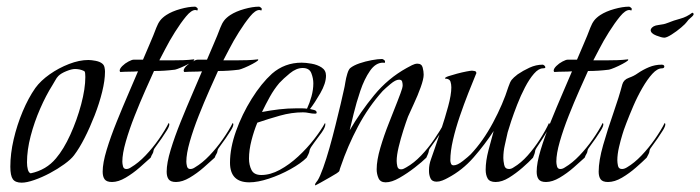

<svg xmlns="http://www.w3.org/2000/svg" viewBox="-20 -543 2101 576"><path d="M45 5Q26 5 18.5 -5.5Q11 -16 11 -43Q11 -82 21 -125Q31 -168 48 -208.5Q65 -249 86 -279Q102 -301 129 -320Q156 -339 187 -351Q218 -363 245 -363Q254 -363 267 -360.5Q280 -358 287 -352Q292 -348 293.5 -341Q295 -334 295 -328Q295 -302 286.5 -267.5Q278 -233 264 -197Q250 -161 234 -129.5Q218 -98 202 -77Q193 -65 173 -50.5Q153 -36 129.5 -23.5Q106 -11 83 -3Q60 5 45 5ZM72 -23Q119 -33 148 -68Q171 -95 191 -139Q211 -183 223.5 -230Q236 -277 236 -312Q236 -315 235.5 -322Q235 -329 232 -330Q220 -336 205 -336Q195 -336 179 -329.5Q163 -323 155 -315Q150 -310 145.5 -301.5Q141 -293 137 -287Q118 -257 100.5 -217Q83 -177 72 -135Q61 -93 61 -56Q61 -44 63.5 -34.5Q66 -25 72 -23Z M316 3Q300 3 294 -5Q288 -13 288 -28Q288 -54 300 -93.5Q312 -133 330 -177.5Q348 -222 365.5 -262.5Q383 -303 394 -329Q381 -328 368 -328Q355 -328 341 -327Q339 -329 339 -331Q339 -337 347 -345Q355 -353 365.5 -358.5Q376 -364 381 -364H409Q419 -388 429.5 -412Q440 -436 449 -460Q454 -473 460.5 -481.5Q467 -490 479 -498Q496 -509 521 -516Q546 -523 565 -523Q567 -523 569.5 -521Q572 -519 573 -518V-514Q573 -511 570.5 -512Q568 -513 566 -513Q554 -513 538 -493.5Q522 -474 505 -447Q488 -420 475.5 -395.5Q463 -371 458 -362H498Q514 -362 530 -362.5Q546 -363 562 -365L563 -363Q562 -363 562 -362Q562 -361 561 -361Q558 -358 546 -351.5Q534 -345 522 -340Q510 -335 505 -334Q489 -332 473.5 -331Q458 -330 442 -330Q432 -308 416 -272Q400 -236 384 -195.5Q368 -155 357.5 -118.5Q347 -82 347 -58Q347 -52 349 -44Q351 -36 359 -36Q366 -36 373 -41Q395 -54 416.5 -76.5Q438 -99 456.5 -125.5Q475 -152 486 -174Q488 -173 488 -170Q488 -164 481 -152.5Q474 -141 465 -128Q456 -115 448.5 -105Q441 -95 441 -93Q440 -85 437.5 -81.5Q435 -78 432 -70Q419 -58 399 -40.5Q379 -23 357 -10Q335 3 316 3Z M508 3Q492 3 486 -5Q480 -13 480 -28Q480 -54 492 -93.5Q504 -133 522 -177.5Q540 -222 557.5 -262.5Q575 -303 586 -329Q573 -328 560 -328Q547 -328 533 -327Q531 -329 531 -331Q531 -337 539 -345Q547 -353 557.5 -358.5Q568 -364 573 -364H601Q611 -388 621.5 -412Q632 -436 641 -460Q646 -473 652.5 -481.5Q659 -490 671 -498Q688 -509 713 -516Q738 -523 757 -523Q759 -523 761.5 -521Q764 -519 765 -518V-514Q765 -511 762.5 -512Q760 -513 758 -513Q746 -513 730 -493.5Q714 -474 697 -447Q680 -420 667.5 -395.5Q655 -371 650 -362H690Q706 -362 722 -362.5Q738 -363 754 -365L755 -363Q754 -363 754 -362Q754 -361 753 -361Q750 -358 738 -351.5Q726 -345 714 -340Q702 -335 697 -334Q681 -332 665.5 -331Q650 -330 634 -330Q624 -308 608 -272Q592 -236 576 -195.5Q560 -155 549.5 -118.5Q539 -82 539 -58Q539 -52 541 -44Q543 -36 551 -36Q558 -36 565 -41Q587 -54 608.5 -76.5Q630 -99 648.5 -125.5Q667 -152 678 -174Q680 -173 680 -170Q680 -164 673 -152.5Q666 -141 657 -128Q648 -115 640.5 -105Q633 -95 633 -93Q632 -85 629.5 -81.5Q627 -78 624 -70Q611 -58 591 -40.5Q571 -23 549 -10Q527 3 508 3Z M728 4Q670 4 670 -55Q670 -99 688 -149.5Q706 -200 735 -246.5Q764 -293 796 -322Q834 -355 885 -355Q897 -355 914.5 -352Q932 -349 945 -340.5Q958 -332 958 -316Q958 -293 941 -263.5Q924 -234 910 -216Q915 -215 922.5 -213Q930 -211 930 -205Q930 -202 925 -202Q916 -202 907 -204Q898 -206 889 -206Q855 -206 819.5 -196Q784 -186 752 -175Q742 -151 734.5 -122Q727 -93 727 -67Q727 -48 734.5 -33Q742 -18 764 -18Q791 -18 819.5 -33.5Q848 -49 874.5 -73.5Q901 -98 922 -125Q943 -152 955 -174Q956 -173 956 -170Q956 -161 945 -145.5Q934 -130 922.5 -115Q911 -100 909 -93Q908 -86 905.5 -81Q903 -76 900 -70Q883 -53 851.5 -35.5Q820 -18 786.5 -7Q753 4 728 4ZM766 -207Q792 -212 817.5 -215Q843 -218 869 -218Q877 -218 885 -218Q893 -218 901 -217Q909 -234 914.5 -254Q920 -274 920 -293Q920 -308 914 -323.5Q908 -339 888 -339Q869 -339 849.5 -323Q830 -307 818 -294Q802 -275 789.5 -252.5Q777 -230 766 -207Z M926 13Q925 13 925 12Q925 8 928.5 4Q932 0 933 -2Q940 -13 949.5 -39.5Q959 -66 968.5 -99.5Q978 -133 986.5 -167.5Q995 -202 1002 -231Q1009 -260 1012 -275Q1014 -283 1016 -296Q1018 -309 1022 -322Q1026 -335 1031 -339Q1041 -347 1058.5 -353Q1076 -359 1095 -362.5Q1114 -366 1126 -366Q1128 -366 1131 -364Q1134 -362 1135 -360V-357Q1135 -354 1133 -354.5Q1131 -355 1129 -355Q1107 -355 1090 -330.5Q1073 -306 1061 -270.5Q1049 -235 1041 -202Q1033 -169 1029 -152Q1061 -207 1102.5 -257.5Q1144 -308 1200 -339Q1207 -343 1216 -347.5Q1225 -352 1232 -352Q1245 -352 1248 -340.5Q1251 -329 1251 -319Q1251 -306 1242 -281Q1233 -256 1221.5 -231.5Q1210 -207 1204 -193Q1198 -177 1190 -152Q1182 -127 1176 -102Q1170 -77 1170 -60Q1170 -53 1172 -44Q1174 -35 1183 -35Q1188 -35 1191.5 -37Q1195 -39 1199 -41Q1222 -54 1243.5 -76.5Q1265 -99 1283 -125.5Q1301 -152 1313 -174Q1314 -173 1314 -170Q1314 -164 1307 -152.5Q1300 -141 1291 -128Q1282 -115 1274.5 -105Q1267 -95 1267 -93Q1266 -86 1264 -81.5Q1262 -77 1259 -70Q1247 -58 1224.5 -40.5Q1202 -23 1178.5 -9.5Q1155 4 1137 4Q1121 4 1115.5 -8.5Q1110 -21 1110 -35Q1110 -62 1121 -99.5Q1132 -137 1147 -174.5Q1162 -212 1172 -238Q1175 -246 1181.5 -263Q1188 -280 1188 -287Q1188 -292 1186.5 -298Q1185 -304 1177 -304Q1167 -304 1151.5 -291Q1136 -278 1128 -270Q1085 -222 1054 -163.5Q1023 -105 1002 -43Q999 -35 998.5 -31.5Q998 -28 990 -23Q987 -21 971.5 -12Q956 -3 941.5 5Q927 13 926 13Z M1467 3Q1449 3 1443 -7.5Q1437 -18 1437 -34Q1437 -60 1445.5 -92.5Q1454 -125 1461 -150Q1435 -110 1401 -71Q1367 -32 1323 -9Q1316 -5 1307 -1.5Q1298 2 1290 2Q1276 2 1271.5 -8Q1267 -18 1267 -29V-33Q1267 -49 1273 -65.5Q1279 -82 1284 -97Q1292 -120 1303.5 -154.5Q1315 -189 1324.5 -224Q1334 -259 1334 -281Q1334 -290 1331.5 -298Q1329 -306 1318 -307Q1318 -307 1316.5 -307Q1315 -307 1315 -308Q1315 -311 1325.5 -314.5Q1336 -318 1351 -322Q1366 -326 1379 -328.5Q1392 -331 1396 -331Q1398 -331 1403.5 -330Q1409 -329 1409 -324Q1409 -322 1408 -321Q1398 -297 1385 -264Q1372 -231 1359.5 -194.5Q1347 -158 1339 -123.5Q1331 -89 1331 -62Q1331 -57 1333 -52Q1335 -47 1341 -47Q1352 -47 1368.5 -60Q1385 -73 1392 -80Q1429 -119 1459 -175Q1489 -231 1505 -282Q1510 -297 1515 -303.5Q1520 -310 1533 -320Q1549 -331 1568.5 -340Q1588 -349 1608 -349Q1610 -349 1613 -346.5Q1616 -344 1616 -341Q1616 -339 1613.5 -338.5Q1611 -338 1609 -338Q1596 -338 1582 -322Q1568 -306 1555 -281Q1542 -256 1531.5 -229Q1521 -202 1513.5 -179.5Q1506 -157 1503 -146Q1499 -127 1494.5 -108Q1490 -89 1490 -69Q1490 -61 1492.5 -48.5Q1495 -36 1507 -36Q1514 -36 1521 -41Q1543 -54 1563 -76.5Q1583 -99 1600 -125.5Q1617 -152 1627 -174Q1629 -173 1629 -170Q1629 -162 1618.5 -144.5Q1608 -127 1597.5 -111.5Q1587 -96 1586 -93Q1585 -86 1583.5 -81.5Q1582 -77 1579 -70Q1567 -57 1547.5 -40Q1528 -23 1507 -10Q1486 3 1467 3Z M1618 3Q1602 3 1596 -5Q1590 -13 1590 -28Q1590 -54 1602 -93.5Q1614 -133 1632 -177.5Q1650 -222 1667.5 -262.5Q1685 -303 1696 -329Q1683 -328 1670 -328Q1657 -328 1643 -327Q1641 -329 1641 -331Q1641 -337 1649 -345Q1657 -353 1667.5 -358.5Q1678 -364 1683 -364H1711Q1721 -388 1731.5 -412Q1742 -436 1751 -460Q1756 -473 1762.5 -481.5Q1769 -490 1781 -498Q1798 -509 1823 -516Q1848 -523 1867 -523Q1869 -523 1871.5 -521Q1874 -519 1875 -518V-514Q1875 -511 1872.5 -512Q1870 -513 1868 -513Q1856 -513 1840 -493.5Q1824 -474 1807 -447Q1790 -420 1777.5 -395.5Q1765 -371 1760 -362H1800Q1816 -362 1832 -362.5Q1848 -363 1864 -365L1865 -363Q1864 -363 1864 -362Q1864 -361 1863 -361Q1860 -358 1848 -351.5Q1836 -345 1824 -340Q1812 -335 1807 -334Q1791 -332 1775.5 -331Q1760 -330 1744 -330Q1734 -308 1718 -272Q1702 -236 1686 -195.5Q1670 -155 1659.5 -118.5Q1649 -82 1649 -58Q1649 -52 1651 -44Q1653 -36 1661 -36Q1668 -36 1675 -41Q1697 -54 1718.5 -76.5Q1740 -99 1758.5 -125.5Q1777 -152 1788 -174Q1790 -173 1790 -170Q1790 -164 1783 -152.5Q1776 -141 1767 -128Q1758 -115 1750.5 -105Q1743 -95 1743 -93Q1742 -85 1739.5 -81.5Q1737 -78 1734 -70Q1721 -58 1701 -40.5Q1681 -23 1659 -10Q1637 3 1618 3Z M1973 -430Q1965 -430 1948.5 -436.5Q1932 -443 1932 -453Q1932 -454 1932.5 -454.5Q1933 -455 1933 -456Q1938 -466 1955.5 -468Q1973 -470 1982 -474Q2002 -482 2021 -487Q2040 -492 2057 -505Q2061 -503 2061 -501Q2061 -497 2052.5 -490Q2044 -483 2041 -478Q2037 -472 2023.5 -460.5Q2010 -449 1995 -439.5Q1980 -430 1973 -430ZM1804 3Q1788 3 1782 -5Q1776 -13 1776 -28Q1776 -61 1789.5 -108Q1803 -155 1820 -203.5Q1837 -252 1847 -290Q1851 -304 1866.5 -309.5Q1882 -315 1893 -323Q1909 -334 1927 -341.5Q1945 -349 1965 -349Q1970 -349 1971.5 -347Q1973 -345 1973 -344Q1973 -338 1966 -338Q1952 -338 1937 -321.5Q1922 -305 1907 -279Q1892 -253 1880 -225Q1868 -197 1859 -173.5Q1850 -150 1847 -139Q1842 -123 1837 -101.5Q1832 -80 1832 -62Q1832 -55 1834 -45.5Q1836 -36 1846 -36Q1853 -36 1861 -41Q1883 -54 1904.5 -76.5Q1926 -99 1944.5 -125.5Q1963 -152 1974 -174Q1976 -173 1976 -170Q1976 -164 1969 -152.5Q1962 -141 1953 -128Q1944 -115 1936.5 -105Q1929 -95 1929 -93Q1928 -85 1926 -81.5Q1924 -78 1920 -70Q1908 -58 1888 -40.5Q1868 -23 1846 -10Q1824 3 1804 3Z"/></svg>

Font: Beau Rivage
Style: Regular
Weight: 400
Designer: Robert E. Leuschke
Foundry: Robert E. Leuschke
Version: Version 1.010; ttfautohint (v1.8.3)